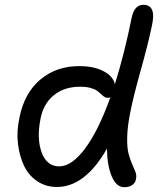

<svg xmlns="http://www.w3.org/2000/svg" viewBox="-20 -780 677 810"><path d="M220.2 8.8Q173.8 8.8 137.7 -15.1Q101.6 -39.1 82 -79.3Q62.5 -119.6 55.9 -172.4Q49.3 -225.1 62 -283.2Q82.5 -388.2 151.1 -445.1Q219.7 -502 315.9 -501Q375 -501 415.8 -480.2Q456.5 -459.5 464.8 -424.8Q505.9 -557.6 535.2 -704.1Q546.4 -759.8 585 -759.8Q641.6 -759.8 620.1 -668Q604.5 -593.3 573.5 -482.7Q542.5 -372.1 529.8 -307.1Q517.6 -247.6 516.6 -201.9Q515.6 -156.2 522.5 -130.9Q529.3 -105.5 537.6 -87.4Q545.9 -69.3 551.3 -55.2Q556.6 -41 554.2 -27.8Q552.7 -11.2 539.6 -0.7Q526.4 9.8 503.9 9.8Q471.2 9.8 451.7 -35.4Q432.1 -80.6 431.2 -152.8Q338.9 8.8 220.2 8.8ZM150.9 -278.8Q134.3 -194.3 156 -136.2Q177.7 -78.1 230 -78.1Q282.7 -78.1 339.1 -153.6Q395.5 -229 445.8 -370.1Q441.4 -367.2 436 -367.2Q426.8 -367.2 419.4 -372.1Q412.1 -377 405.3 -383.8Q398.4 -390.6 388.9 -397.5Q379.4 -404.3 361.3 -409.2Q343.3 -414.1 317.9 -414.1Q251 -414.1 207 -378.2Q163.1 -342.3 150.9 -278.8Z"/></svg>

Font: Shantell Sans Normal
Style: Italic
Weight: 400
Italic angle: -11.31°
Designer: Stephen Nixon, Anya Danilova, Shantell Martin
Foundry: Arrow Type
Version: Version 1.006;[559af2be0]